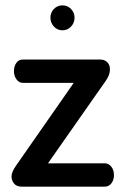

<svg xmlns="http://www.w3.org/2000/svg" viewBox="-20 -696 465 716"><path d="M159 -87H371Q385 -87 395 -74.5Q405 -62 405 -43Q405 -25 395.5 -12.5Q386 0 371 0H60Q42 0 32.5 -11.5Q23 -23 23 -38Q23 -55 41 -80L255 -387H65Q51 -387 41.5 -400Q32 -413 32 -431Q32 -449 41 -461.5Q50 -474 65 -474H354Q369 -474 379.5 -464.5Q390 -455 390 -437Q390 -416 374 -394ZM181 -662.5Q194 -676 213 -676Q232 -676 245 -662.5Q258 -649 258 -630Q258 -611 245 -597Q232 -583 213 -583Q194 -583 181 -597Q168 -611 168 -630Q168 -649 181 -662.5Z"/></svg>

Font: Dosis
Style: SemiBold
Weight: 600
Designer: Edgar Tolentino, Pablo Impallari, Igino Marini
Foundry: Edgar Tolentino, Pablo Impallari, Igino Marini
Version: Version 1.007